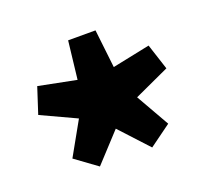

<svg xmlns="http://www.w3.org/2000/svg" viewBox="-78 -807 629 580"><g transform="rotate(-20 236.0 -516.5)"><path d="M152 -321 82 -372 142 -479 30 -531 57 -614 178 -590 192 -712H280L294 -589L415 -614L442 -531L329 -479L390 -372L320 -321L236 -412Z"/></g></svg>

Font: Mada Black
Style: Regular
Weight: 900
Designer: Khaled Hosny
Version: Version 1.5